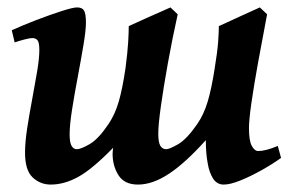

<svg xmlns="http://www.w3.org/2000/svg" viewBox="-20 -477 792 517"><path d="M19.5 -362.8 11.7 -395.5Q40.5 -408.7 77.4 -422.9Q114.3 -437 145.3 -447Q176.3 -457 187.5 -457Q201.7 -457 206.5 -448.2Q211.4 -439.5 211.4 -416Q211.4 -395.5 204.8 -356.2Q198.2 -316.9 189.5 -270.5Q180.7 -224.1 174.1 -182.4Q167.5 -140.6 167.5 -115.2Q167.5 -92.8 172.9 -84Q178.2 -75.2 186.5 -75.2Q197.8 -75.2 221.4 -88.9Q245.1 -102.5 272.9 -144Q290 -169.9 299.8 -203.6Q309.6 -237.3 317.9 -293Q323.7 -337.4 325.2 -364.7Q326.7 -392.1 326.7 -406.7Q331.5 -408.7 347.2 -416Q362.8 -423.3 382.3 -431.9Q401.9 -440.4 417.7 -447.5Q433.6 -454.6 439 -457L458.5 -438.5Q443.8 -372.1 432.1 -307.1Q420.4 -242.2 413.3 -191.7Q406.2 -141.1 406.2 -117.2Q406.2 -93.3 411.9 -84.2Q417.5 -75.2 427.7 -75.2Q436 -75.2 459.5 -88.6Q482.9 -102.1 511.2 -143.1Q528.8 -168.5 539.3 -203.6Q549.8 -238.8 558.1 -293Q565.4 -337.4 567.4 -364.7Q569.3 -392.1 569.3 -406.7Q574.2 -408.7 589.8 -416Q605.5 -423.3 624.3 -431.9Q643.1 -440.4 658.7 -447.5Q674.3 -454.6 679.7 -457L699.2 -438.5Q686 -369.6 674.8 -307.9Q663.6 -246.1 657 -200Q650.4 -153.8 650.4 -131.8Q650.4 -98.1 658 -84.2Q665.5 -70.3 675.3 -70.3Q695.3 -70.3 728 -84L736.8 -51.8Q714.4 -35.6 684.8 -19Q655.3 -2.4 627.7 8.8Q600.1 20 582.5 20Q564 20 553.7 3.7Q543.5 -12.7 539.6 -35.6Q534.2 -63 534.2 -99.6Q479.5 -38.6 435.3 -9.3Q391.1 20 351.6 20Q314.9 20 299.1 -5.1Q283.2 -30.3 283.2 -62.5Q283.2 -69.3 284.7 -79.1Q229 -22 191.2 -1Q153.3 20 116.7 20Q88.4 20 67.9 0.7Q47.4 -18.6 47.4 -65.9Q47.4 -93.8 53.2 -131.8Q59.1 -169.9 66.7 -210Q74.2 -250 80.1 -285.2Q85.9 -320.3 85.9 -341.8Q85.9 -363.3 80.8 -368.9Q75.7 -374.5 66.9 -374.5Q60.1 -374.5 45.4 -370.6Q30.8 -366.7 19.5 -362.8Z"/></svg>

Font: Gentium Plus
Style: Bold Italic
Weight: 700
Italic angle: -8°
Designer: Victor Gaultney, Annie Olsen, Iska Routamaa, Becca Hirsbrunner
Foundry: SIL International
Version: Version 6.101